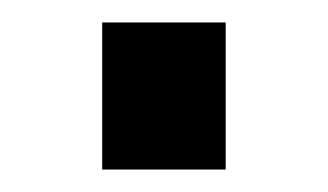

<svg xmlns="http://www.w3.org/2000/svg" viewBox="-20 -432 292 171"><path d="M71 -281V-412H181V-281Z"/></svg>

Font: Archivo SemiBold Condensed
Style: Regular
Weight: 600
Width: 3
Version: Version 2.001